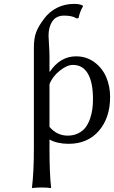

<svg xmlns="http://www.w3.org/2000/svg" viewBox="-20 -728 585 985"><path d="M370.1 -439Q423.8 -439 464.6 -408.7Q505.4 -378.4 525.1 -331.8Q544.9 -285.2 544.9 -231Q544.9 -123.5 487.3 -56.9Q429.7 9.8 332 9.8Q273.9 9.8 233.9 -12.2V33.2Q233.9 164.6 242.2 233.9L240.2 236.8Q222.2 233.9 192.9 233.9Q164.1 233.9 146 236.8L144 233.9Q153.8 156.2 153.8 33.2V-483.9Q153.8 -532.7 166 -564Q178.2 -595.2 206.1 -631.8Q233.4 -668.5 272.9 -688.2Q312.5 -708 359.9 -708Q390.6 -708 404.8 -699.2L405.8 -695.8Q389.6 -668.5 382.8 -634.8L372.1 -633.8Q351.6 -647.9 309.1 -647.9Q268.6 -647.9 248.8 -618.9Q229 -589.8 229 -544.9Q229 -538.1 231.4 -499.8Q233.9 -461.4 233.9 -440.9V-363.8L234.9 -358.9Q288.6 -439 370.1 -439ZM233.9 -295.9V-77.1Q272.5 -32.2 327.1 -32.2Q357.9 -32.2 381.6 -44.2Q405.3 -56.2 419.2 -74.7Q433.1 -93.3 441.9 -118.9Q450.7 -144.5 453.9 -168.9Q457 -193.4 457 -220.2Q457 -305.2 430.9 -350.1Q404.8 -395 354 -395Q323.7 -395 286.4 -365.2Q249 -335.4 233.9 -295.9Z"/></svg>

Font: Linear Smooth
Style: Regular
Weight: 400
Designer: Philipp H. Poll, Flanker
Foundry: Philipp H. Poll, reworked by Flanker
Version: Version 1.061 | FøM Fix